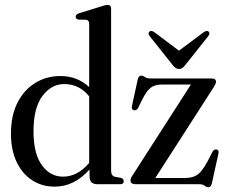

<svg xmlns="http://www.w3.org/2000/svg" viewBox="-20 -756 929 788"><path d="M25 -207Q25 -282.5 52.2 -335.5Q79.5 -388.5 125.5 -416.2Q171.5 -444 227.5 -444Q264 -444 293.8 -432Q323.5 -420 346 -398.5V-657.5Q346 -673 334 -675L301 -675.5Q290.5 -678.5 290.5 -687.5Q290.5 -696.5 304 -701.5L396.5 -730Q413.5 -736 421.5 -736Q436 -736 436 -719.5V-55Q436 -34.5 452 -30.5L477 -26Q488 -21.5 488 -12Q488 0 473.5 0H379Q347.5 0 347.5 -32.5V-60.5Q285 10 204.5 10Q152 10 111.5 -16.5Q71 -43 48 -91.8Q25 -140.5 25 -207ZM117.5 -216.5Q117.5 -125.5 151.8 -78.2Q186 -31 238.5 -31Q298.5 -31 346 -87.5V-360.5Q306 -411 243.5 -411Q191 -411 154.2 -362.2Q117.5 -313.5 117.5 -216.5ZM857 -398 617.5 -25.5H738.5Q770.5 -25.5 789.8 -38.5Q809 -51.5 831 -92L851.5 -132Q858.5 -144.5 869 -142.5Q879.5 -140.5 876.5 -126L850 -5.5Q846 12.5 835.5 12.5Q827.5 12.5 820 6.2Q812.5 0 795.5 0H536Q515.5 0 515.5 -16Q515.5 -24.5 523.5 -35.5L763.5 -409H643.5Q616.5 -409 599.2 -396.5Q582 -384 565 -349.5L547.5 -314.5Q541 -301.5 530 -303.5Q518.5 -306 521.5 -320.5L545 -428.5Q548.5 -445.5 559.5 -445.5Q567.5 -445.5 574.8 -439.8Q582 -434 598 -434H848.5Q866.5 -434 866.5 -420Q866.5 -412.5 857 -398ZM741.5 -490.5Q735 -482 729 -477.5Q723 -473 715 -473Q706.5 -473 700.2 -477.5Q694 -482 687.5 -490.5L594.5 -607.5Q585.5 -619 593.5 -626.5Q601 -633 614 -623.5L714.5 -548L815.5 -623.5Q828.5 -632.5 836 -626.5Q843.5 -619.5 834.5 -607.5Z"/></svg>

Font: Fraunces 144pt Soft
Style: Regular
Weight: 400
Version: Version 1.000;[0bf87f6ff]